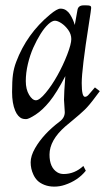

<svg xmlns="http://www.w3.org/2000/svg" viewBox="-20 -432 411 714"><path d="M220.9 -14.9 218 -61Q218 -85.4 222.9 -148.9Q190.2 -86.2 164.2 -54.3Q138.2 -22.5 112.4 -5.7Q86.7 11 77 11Q67.4 11 61.2 8.5Q54.9 6.1 48.1 -1.3Q41.3 -8.8 36.4 -20.5Q24.9 -48.1 24.9 -89.6Q24.9 -131.1 28.2 -155Q31.5 -179 40.3 -202.1Q79.6 -306.4 166 -377.9Q192.4 -399.9 204.7 -399.9Q217 -399.9 226 -393.7Q234.9 -387.5 240.5 -378.4Q252.2 -359.9 258.1 -339.1L268.1 -395Q271 -412.1 291 -412.1H301Q312.5 -412.1 315.8 -410Q319.1 -408 319.1 -402.8Q319.1 -397.7 310.3 -341.8Q283.9 -174.1 283.9 -123Q283.9 -72 295.9 -72Q303 -72 309.4 -79.6Q315.9 -87.2 318.4 -90Q320.8 -92.8 325.2 -97.9Q329.6 -103 333 -106.9L351.1 -93Q348.6 -90.1 336.4 -73.5Q311.8 -40 294.9 -23.8Q278.1 -7.6 251.8 14Q225.6 35.6 222.9 38.1Q164.1 89.6 164.1 143.1Q164.1 191.2 193.4 209Q203.6 215.1 217 215.1Q257.6 215.1 290 185.1L299.1 202.9Q270 239.3 220.9 255.6Q201.9 262 181.8 262Q161.6 262 145.1 255.5Q128.7 249 119.3 239.5Q109.9 230 104 217Q94 195.6 94 171.6Q94 147.7 110.4 119.1Q140.6 66.4 201.9 20Q220.9 5.9 220.9 -14.9ZM104 -255.1Q91.6 -227.3 83.7 -194.1Q75.9 -160.9 75.9 -130.4Q75.9 -99.9 88.1 -79.5Q100.3 -59.1 113.6 -59.1Q127 -59.1 150 -86.9Q173.1 -114.7 193.8 -152Q214.6 -189.2 229.9 -228.8Q245.1 -268.3 245.1 -286.5Q245.1 -304.7 234 -320.3Q222.9 -335.9 208.6 -345.5Q194.3 -355 184.1 -355Q173.8 -355 159.5 -341.9Q145.3 -328.9 130.9 -305.9Q116.5 -283 104 -255.1Z"/></svg>

Font: Linden Hill
Style: Italic
Weight: 400
Italic angle: -5.60001°
Version: Version 1.201